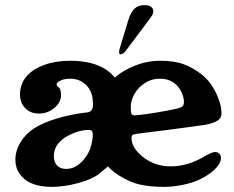

<svg xmlns="http://www.w3.org/2000/svg" viewBox="-20 -719 914 749"><path d="M98 -6Q74 -17 57 -40.5Q40 -64 40 -96Q40 -131 60 -164Q80 -197 114 -219Q151 -242 204.5 -257.5Q258 -273 307 -279L317 -280Q331 -281 337 -289Q343 -297 343 -314L341 -336Q336 -370 312 -391Q288 -412 254 -412Q226 -412 209 -401Q201 -396 201 -389Q201 -384 207 -380Q218 -374 218 -348Q218 -319 191.5 -297.5Q165 -276 133 -276Q98 -276 78 -297.5Q58 -319 58 -350Q58 -394 87 -425Q111 -451 154.5 -466.5Q198 -482 254 -482Q343 -482 396 -446Q422 -428 437.5 -402Q453 -376 460 -337Q467 -298 467 -237Q467 -183 457 -150.5Q447 -118 429.5 -98Q412 -78 375 -48L369 -43Q341 -20 285.5 -5Q230 10 183 10Q159 10 138.5 6.5Q118 3 98 -6ZM317 -110Q330 -129 336 -153Q342 -177 342 -195Q342 -206 337 -209.5Q332 -213 318 -212Q292 -210 265.5 -199Q239 -188 222 -174Q190 -147 190 -110Q190 -87 202.5 -73.5Q215 -60 238 -60Q283 -60 317 -110ZM445 -34Q395 -65 367.5 -115.5Q340 -166 340 -237Q340 -308 379.5 -364Q419 -420 480 -451Q541 -482 604 -482Q660 -482 696.5 -468.5Q733 -455 766 -429Q789 -411 804.5 -388Q820 -365 829 -342Q837 -323 840.5 -308Q844 -293 844 -276Q844 -260 831 -250Q813 -237 773 -231Q753 -228 640 -213L521 -198Q503 -196 498 -193Q493 -190 493 -181Q493 -143 536 -108Q558 -90 585.5 -80Q613 -70 647 -70Q709 -70 773 -106Q775 -107 777 -108.5Q779 -110 781 -111Q792 -117 802 -121.5Q812 -126 819 -126Q829 -126 835.5 -119.5Q842 -113 842 -102Q842 -88 829 -71Q807 -42 757 -18Q732 -6 693.5 2Q655 10 619 10Q568 10 528 1.5Q488 -7 445 -34ZM665 -294Q688 -299 693.5 -306Q699 -313 697 -331Q695 -344 689 -357.5Q683 -371 673 -383Q647 -412 603 -412Q571 -412 545 -395Q519 -378 504.5 -352.5Q490 -327 490 -301Q490 -282 493 -275Q496 -268 509 -269Q548 -273 587.5 -279.5Q627 -286 665 -294ZM446 -526 480 -639Q490 -671 504.5 -685Q519 -699 543 -699Q569 -699 576 -684.5Q583 -670 566 -648L473 -524Q461 -507 450 -507Q446 -507 445 -512Q444 -517 446 -526Z"/></svg>

Font: Raigarh
Style: Regular
Weight: 400
Designer: jaikishan Patel
Foundry: MagicType
Version: Version 1.000;FEAKit 1.0